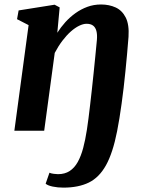

<svg xmlns="http://www.w3.org/2000/svg" viewBox="-20 -583 656 856"><path d="M262.5 253.5Q237 253.5 214.8 248.8Q192.5 244 183.5 236L200.5 187Q207.5 190.5 220 192Q232.5 193.5 238.5 193.5Q269 193.5 290.5 179.5Q312 165.5 326.5 139.5Q341 113.5 350.8 77Q360.5 40.5 367.5 -5Q371 -27.5 374.5 -55.2Q378 -83 381.8 -115.5Q385.5 -148 389.5 -183.2Q393.5 -218.5 397.2 -255.5Q401 -292.5 404.8 -330.5Q408.5 -368.5 412 -405Q414 -429 409.8 -445Q405.5 -461 394.8 -469Q384 -477 366 -477Q351 -477 333 -468.2Q315 -459.5 296 -442.8Q277 -426 258.5 -401.8Q240 -377.5 224 -347L177 0H44L107.5 -471L56 -497.5L63 -536.5L223.5 -562L246 -550L235.5 -437Q251 -461.5 271.2 -484Q291.5 -506.5 316.2 -524.2Q341 -542 369.5 -552.5Q398 -563 430.5 -563Q466.5 -563 495.5 -549.8Q524.5 -536.5 540.5 -505Q556.5 -473.5 553 -419Q550 -380 546.5 -341.5Q543 -303 539.2 -265.2Q535.5 -227.5 531.2 -191.2Q527 -155 522.2 -121Q517.5 -87 512.5 -56Q507.5 -25 502 2.5Q483 99 452.5 153.8Q422 208.5 375.8 231Q329.5 253.5 262.5 253.5Z"/></svg>

Font: Merriweather 28pt
Style: Bold Italic
Weight: 700
Italic angle: -7.8°
Version: Version 2.101